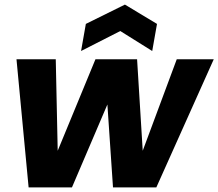

<svg xmlns="http://www.w3.org/2000/svg" viewBox="-20 -816 951 836"><path d="M104.6 0H293.3L484.2 -446.7H441.8L472 0H660.7L910.7 -557.9H749.6L562.5 -55H607.9L576.9 -557.9H395.6L188.1 -55H233.5L222.8 -557.9H51.8ZM663.6 -711.9 523.9 -796 353.8 -711.9 333 -593.9 503.7 -680.9 642.8 -593.9Z"/></svg>

Font: Poppins Devanagari Thin
Style: Italic
Weight: 100
Italic angle: -10°
Designer: Ninad Kale (Devanagari), Jonny Pinhorn (Latin)
Foundry: Indian Type Foundry
Version: 4.005